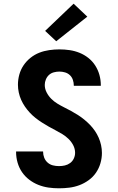

<svg xmlns="http://www.w3.org/2000/svg" viewBox="-20 -1010 640 1038"><path d="M299 8Q270 8 242 4Q214 0 187.5 -10.5Q161 -21 138 -38.5Q115 -56 99 -79.5Q83 -103 75 -131Q67 -159 67 -187Q67 -188 67 -189Q67 -190 67 -191H213Q213 -191 213 -190.5Q213 -190 213 -189Q213 -173 219 -157.5Q225 -142 237.5 -131Q250 -120 266 -116Q282 -112 299 -112Q315 -112 330.5 -115.5Q346 -119 359 -128.5Q372 -138 379 -153Q386 -168 386 -184Q386 -205 376 -224.5Q366 -244 350.5 -259Q335 -274 317 -285Q299 -296 280.5 -305.5Q262 -315 243.5 -325.5Q225 -336 207 -347.5Q189 -359 172.5 -372Q156 -385 141.5 -400.5Q127 -416 115 -433.5Q103 -451 94.5 -470Q86 -489 81.5 -510Q77 -531 77 -552Q77 -580 84.5 -607Q92 -634 107.5 -657Q123 -680 145 -697.5Q167 -715 192.5 -725Q218 -735 246 -739Q274 -743 301 -743Q329 -743 356.5 -739Q384 -735 410 -724.5Q436 -714 458 -696.5Q480 -679 495 -655.5Q510 -632 517.5 -605Q525 -578 525 -550Q525 -549 525 -548Q525 -547 525 -546H379Q379 -547 379 -547.5Q379 -548 379 -548Q379 -563 374 -578Q369 -593 358 -603.5Q347 -614 332 -618.5Q317 -623 301 -623Q286 -623 271 -619Q256 -615 245 -605Q234 -595 228 -580.5Q222 -566 222 -551Q222 -530 232 -510.5Q242 -491 257 -476Q272 -461 290 -450Q308 -439 327 -429.5Q346 -420 364.5 -410Q383 -400 401 -388.5Q419 -377 435.5 -363.5Q452 -350 466.5 -335Q481 -320 493 -302.5Q505 -285 513.5 -265.5Q522 -246 526.5 -225Q531 -204 531 -183Q531 -155 523 -127.5Q515 -100 499 -76.5Q483 -53 459.5 -36Q436 -19 409.5 -9Q383 1 355 4.5Q327 8 299 8ZM284 -787 224 -843 378 -990 452 -920Z"/></svg>

Font: Iosevka SS04 Heavy Extended
Style: Regular
Weight: 900
Width: 7
Monospace: yes
Designer: Belleve Invis
Foundry: Belleve Invis
Version: Version 19.0.0; ttfautohint (v1.8.4)